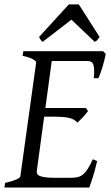

<svg xmlns="http://www.w3.org/2000/svg" viewBox="-20 -846 502 866"><path d="M418 -119.1Q408.2 -76.7 398.2 -45.4Q388.2 -14.2 382.8 0H0L2.9 -21Q33.7 -27.8 52.2 -35.9Q70.8 -43.9 71.8 -50.8L143.1 -564Q144 -569.8 128.9 -578.6Q113.8 -587.4 82 -594.2L85 -615.2H444.8L457 -603Q454.6 -590.3 450.9 -575.2Q447.3 -560.1 442.6 -544.9Q438 -529.8 433.1 -516.1Q428.2 -502.4 423.8 -493.2H402.8Q405.3 -515.6 404.8 -530.5Q404.3 -545.4 400.9 -554.4Q397.5 -563.5 391.6 -567.1Q385.7 -570.8 377 -570.8H213.4L184.6 -358.9H367.2L377 -345.2Q372.1 -338.4 366 -331.1Q359.9 -323.7 353.3 -316.7Q346.7 -309.6 340.3 -303.5Q334 -297.4 329.1 -293Q321.3 -301.3 312.5 -306.4Q303.7 -311.5 290.8 -314.5Q277.8 -317.4 259 -318.6Q240.2 -319.8 212.9 -319.8H179.2L146 -75.2Q145 -67.9 147.5 -62.3Q149.9 -56.6 159.2 -52.5Q168.5 -48.3 186 -46.1Q203.6 -43.9 232.9 -43.9H292Q312.5 -43.9 326.7 -46.4Q340.8 -48.8 352.3 -57.4Q363.8 -65.9 374.5 -82.5Q385.3 -99.1 398.9 -127.9ZM429.2 -679.2Q422.4 -669.4 418.7 -665Q415 -660.6 407.2 -657.2L302.2 -757.3L172.4 -657.2Q168 -660.2 164.6 -664.8Q161.1 -669.4 156.2 -679.2L290.5 -826.2H335.4Z"/></svg>

Font: Gentium Plus Afr
Style: Italic
Weight: 400
Italic angle: -8°
Designer: J. Victor Gaultney, Annie Olsen, Iska Routamaa, Becca Hirsbrunner
Foundry: SIL International
Version: Version 5.000